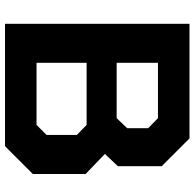

<svg xmlns="http://www.w3.org/2000/svg" viewBox="-25 -752 777 767"><g transform="rotate(90 363.5 -368.5)"><path d="M75 0V-737H533L644 -626V-451L595 -399L675 -322V-111L564 0ZM231 -446H452L492 -488V-572L452 -611H231ZM231 -126H479L519 -166V-287L479 -326H231Z"/></g></svg>

Font: Tomorrow SemiBold
Style: Regular
Weight: 600
Designer: Tony de Marco, Monica Rizzolli
Foundry: Just in Type
Version: Version 2.002